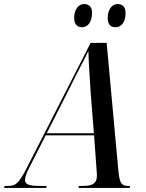

<svg xmlns="http://www.w3.org/2000/svg" viewBox="-78 -925 720 945"><path d="M491 -791C517 -791 540 -814 540 -860C540 -892 524 -905 501 -905C470 -905 452 -873 452 -837C452 -804 467 -791 491 -791ZM326 -791C352 -791 375 -814 375 -861C375 -892 360 -905 336 -905C305 -905 287 -873 287 -837C287 -804 303 -791 326 -791ZM-58 0H149L152 -10H117C66 -10 45 -17 45 -39C45 -55 54 -76 67 -102L147 -259H385L397 -94C398 -82 399 -69 399 -59C399 -22 375 -10 334 -10H311L308 0H560L563 -10H552C518 -10 510 -26 504 -91L447 -714H368L52 -95C14 -21 -2 -10 -38 -10H-55ZM258 -478C301 -566 335 -627 357 -674C358 -627 364 -532 368 -473L384 -269H152Z"/></svg>

Font: Noto Serif Display Condensed Medium
Style: Italic
Weight: 500
Width: 3
Italic angle: -12°
Designer: Monotype Design Team
Foundry: Monotype Imaging Inc.
Version: Version 2.009